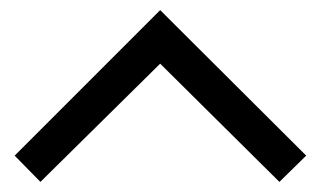

<svg xmlns="http://www.w3.org/2000/svg" viewBox="-20 -467 640 380"><path d="M9 -159 297 -447 586 -159 533 -107 297 -341 60 -107Z"/></svg>

Font: JuliaMono SemiBoldItalic
Style: Regular
Weight: 600
Italic angle: -9°
Monospace: yes
Designer: cormullion
Foundry: corm
Version: Version 0.049; ttfautohint (v1.8.4)